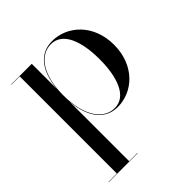

<svg xmlns="http://www.w3.org/2000/svg" viewBox="-195 -603 987 987"><g transform="rotate(-45 298.5 -109.5)"><path d="M32 248V250H242V248H182V-183C193 -60 248.5 10 338.5 10C447.5 10 550.5 -80 550.5 -230C550.5 -380 447.5 -469 338.5 -469C248.5 -469 193 -400 182 -277V-460H32V-458H92.5V248ZM182 -230C182 -384 245 -462 323 -462C407 -462 445.5 -364 445.5 -230C445.5 -96 407 3 323 3C245 3 182 -76 182 -230Z"/></g></svg>

Font: Bodoni* 96pt
Style: Regular
Weight: 400
Version: Version 2.3